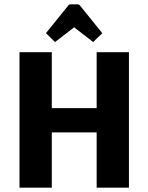

<svg xmlns="http://www.w3.org/2000/svg" viewBox="-20 -866 685 886"><path d="M575 -625V0H426V-255H219V0H70V-625H219V-367H426V-625ZM192 -713 293 -838Q298 -846 306 -846H338Q346 -846 351 -838L452 -713L410 -672L322 -740L234 -672Z"/></svg>

Font: Changa SemiBold
Style: Regular
Weight: 600
Designer: Eduardo Rodriguez Tunni
Foundry: Eduardo Rodriguez Tunni
Version: Version 2.002; ttfautohint (v1.5) -l 8 -r 50 -G 150 -x 14 -H